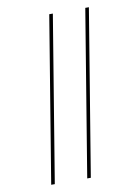

<svg xmlns="http://www.w3.org/2000/svg" viewBox="-102 -891 805 1102"><g transform="rotate(-10 300.0 -340.0)"><path d="M315 143 474 -823H495L336 143ZM105 143 264 -823H285L126 143Z"/></g></svg>

Font: Iosevka SS04 Th Ex Obl
Style: Regular
Weight: 100
Width: 7
Italic angle: -9°
Monospace: yes
Designer: Belleve Invis
Foundry: Belleve Invis
Version: Version 19.0.0; ttfautohint (v1.8.4)